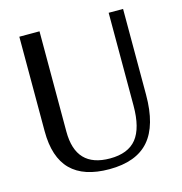

<svg xmlns="http://www.w3.org/2000/svg" viewBox="-105 -795 853 901"><g transform="rotate(-15 321.0 -345.0)"><path d="M317 10Q193 10 131 -52Q69 -114 69 -241V-700H167V-213Q167 -125 208.5 -81.5Q250 -38 333 -38Q421 -38 462 -89Q503 -140 503 -249V-700H573V-283Q573 -134 510.5 -62Q448 10 317 10Z"/></g></svg>

Font: Sutasoma
Style: Regular
Weight: 400
Designer: Izhar Fathurrohim, Akbar Rohmanto, Arusyal Khofiqoini
Foundry: Kiwari Kolektiv
Version: Version 1.102